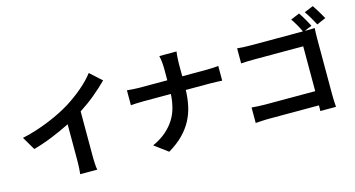

<svg xmlns="http://www.w3.org/2000/svg" viewBox="-93 -1261 3166 1712"><g transform="rotate(-15 1490.0 -405.5)"><path d="M620 -87Q620 -70 620.5 -51Q621 -32 622 -14Q623 4 624.5 19.5Q626 35 629 44H471Q472 35 473.5 19.5Q475 4 476 -14Q477 -32 477.5 -51Q478 -70 478 -87V-415Q400 -376 311 -339.5Q222 -303 134 -279L62 -401Q128 -415 191.5 -435.5Q255 -456 313.5 -480Q372 -504 423.5 -530Q475 -556 517 -582Q555 -606 592.5 -633.5Q630 -661 664.5 -690.5Q699 -720 728 -750Q757 -780 778 -808L885 -711Q828 -654 761.5 -599Q695 -544 620 -496Z M1801 -564Q1836 -564 1865 -566Q1894 -568 1910 -570V-434Q1894 -435 1862 -436.5Q1830 -438 1800 -438H1575Q1573 -363 1558.5 -294.5Q1544 -226 1511.5 -164Q1479 -102 1425 -47Q1371 8 1290 56L1166 -36Q1239 -69 1289.5 -112.5Q1340 -156 1372 -207Q1404 -258 1419 -316.5Q1434 -375 1437 -438H1182Q1149 -438 1119.5 -436.5Q1090 -435 1067 -433V-571Q1090 -569 1119 -566.5Q1148 -564 1178 -564H1438V-674Q1438 -687 1437 -702.5Q1436 -718 1434.5 -733.5Q1433 -749 1430.5 -764Q1428 -779 1425 -791H1584Q1582 -779 1580.5 -763.5Q1579 -748 1578 -732Q1577 -716 1576.5 -700.5Q1576 -685 1576 -673V-564Z M2825 -64Q2825 -51 2825.5 -35Q2826 -19 2826.5 -3Q2827 13 2828 28Q2829 43 2830 54H2685Q2686 42 2686 29Q2686 16 2686 2H2229Q2214 2 2197 2.5Q2180 3 2162.5 4Q2145 5 2129 6Q2113 7 2101 8V-135Q2127 -133 2159 -131Q2191 -129 2225 -129H2687V-543H2237Q2205 -543 2169.5 -542Q2134 -541 2113 -539V-678Q2142 -675 2176.5 -673.5Q2211 -672 2237 -672H2719Q2705 -703 2684.5 -739Q2664 -775 2645 -801L2727 -835Q2736 -821 2747 -804Q2758 -787 2768.5 -768.5Q2779 -750 2788.5 -732.5Q2798 -715 2805 -701L2736 -672H2741Q2763 -672 2789 -672.5Q2815 -673 2828 -674Q2827 -657 2826 -630.5Q2825 -604 2825 -582ZM2862 -867Q2871 -853 2882 -836Q2893 -819 2904 -801Q2915 -783 2925 -765.5Q2935 -748 2942 -735L2859 -699Q2851 -714 2841 -732Q2831 -750 2820.5 -768Q2810 -786 2799.5 -802.5Q2789 -819 2779 -833Z"/></g></svg>

Font: SpoqaHanSansJP-Bold
Style: Regular
Weight: 700
Designer: [Source Han Sans]
Ryoko NISHIZUKA  (kana & ideographs); Paul D. Hunt (Latin, Greek & Cyrillic); Wenlong ZHANG  (bopomofo
Foundry: Spoqa (http://bi.spoqa.com)
Version: Version 1.002.20150607